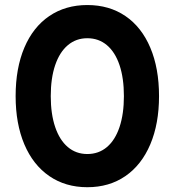

<svg xmlns="http://www.w3.org/2000/svg" viewBox="-20 -741 704 774"><path d="M43 -353.5Q43 -465.8 78.1 -548.8Q113.3 -631.8 178.7 -676.3Q244.1 -720.7 332 -720.7Q420.4 -720.7 485.6 -676.3Q550.8 -631.8 585.9 -548.8Q621.1 -465.8 621.1 -353.5Q621.1 -242.2 585.9 -159.2Q550.8 -76.2 485.6 -31.2Q420.4 13.7 332 13.7Q244.1 13.7 178.7 -31.2Q113.3 -76.2 78.1 -159.2Q43 -242.2 43 -353.5ZM479.5 -353.5Q479.5 -425.8 461.9 -478.3Q444.3 -530.8 411.1 -558.8Q377.9 -586.9 332 -586.9Q286.6 -586.9 253.4 -558.8Q220.2 -530.8 202.4 -478.3Q184.6 -425.8 184.6 -353.5Q184.6 -281.7 202.4 -229Q220.2 -176.3 253.4 -148.2Q286.6 -120.1 332 -120.1Q377.9 -120.1 411.1 -148.2Q444.3 -176.3 461.9 -229Q479.5 -281.7 479.5 -353.5Z"/></svg>

Font: Wanted Sans Std Variable
Style: Regular
Weight: 400
Designer: Original Design by Kil Hyung-jin and Kang Hanbin, Wanted Lab, Inc;
Foundry: Wanted Lab, Inc.
Version: Version 1.003;Glyphs 3.2 (3227)